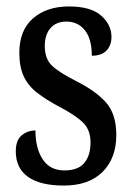

<svg xmlns="http://www.w3.org/2000/svg" viewBox="-20 -566 410 596"><path d="M178 10Q105 10 67 -17Q29 -44 29 -96Q29 -131 47.5 -146Q66 -161 90 -161Q90 -106 112.5 -71.5Q135 -37 180 -37Q222 -37 241.5 -60Q261 -83 261 -124Q261 -160 241 -182Q221 -204 171 -231Q125 -255 96 -277.5Q67 -300 53.5 -329.5Q40 -359 40 -402Q40 -472 82.5 -509Q125 -546 194 -546Q262 -546 294 -517.5Q326 -489 326 -452Q326 -425 310.5 -409Q295 -393 265 -393Q265 -445 243.5 -472Q222 -499 186 -499Q154 -499 136.5 -478.5Q119 -458 119 -424Q119 -384 140.5 -363Q162 -342 215 -315Q277 -284 309 -248Q341 -212 341 -147Q341 -75 298.5 -32.5Q256 10 178 10Z"/></svg>

Font: Noto Serif Lao ExtraCondensed Medium
Style: Regular
Weight: 500
Width: 2
Designer: Monotype Design Team
Foundry: Monotype Imaging Inc.
Version: Version 2.003; ttfautohint (v1.8.4.7-5d5b)